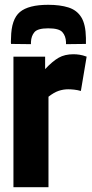

<svg xmlns="http://www.w3.org/2000/svg" viewBox="-20 -780 383 800"><path d="M168 -544V-492Q199 -525 224.5 -539.5Q250 -554 286 -554Q298 -554 311.5 -552Q325 -550 341 -544L317 -401Q303 -405 289 -406.5Q275 -408 264 -408Q244 -408 224.5 -401.5Q205 -395 182 -377V0H36V-544ZM181 -760Q230 -760 265 -749Q300 -738 318.5 -708.5Q337 -679 338 -622Q338 -609 338 -597L255 -596Q255 -599 255 -600.5Q255 -602 255 -605Q254 -630 240 -646Q226 -662 181 -662Q137 -662 123.5 -646Q110 -630 109 -605V-596L26 -597Q25 -604 25.5 -610Q26 -616 26 -622Q27 -700 63 -730Q99 -760 181 -760Z"/></svg>

Font: Georama SemiCondensed
Style: Bold
Weight: 700
Width: 4
Designer: Jean-Baptiste Levee
Foundry: Production Type
Version: Version 1.000